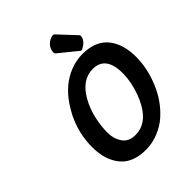

<svg xmlns="http://www.w3.org/2000/svg" viewBox="-261 -1097 1259 1259"><g transform="rotate(-45 368.0 -468.0)"><path d="M505.9 -748.5 377.9 -852.5Q372.1 -857.4 372.1 -866.7Q372.1 -884.8 378.9 -898.4Q397.9 -936.5 439.9 -948.2Q444.8 -949.7 450.9 -949.7Q457 -949.7 461.9 -944.8L574.7 -824.2Q576.7 -822.3 576.7 -818.4Q576.7 -803.7 570.3 -792Q560.1 -773.9 543 -761.7Q521.5 -746.1 514.9 -746.1Q508.3 -746.1 505.9 -748.5ZM566.4 -282.7Q598.1 -371.6 598.1 -447.8Q598.1 -607.9 478.5 -607.9Q377.4 -607.9 314 -495.6Q279.8 -435.1 265.4 -367.9Q251 -300.8 251 -244.4Q251 -188 279.5 -145.5Q308.1 -103 371.1 -103Q472.7 -103 535.2 -214.8Q554.2 -248.5 566.4 -282.7ZM112.8 -248.5Q112.8 -414.6 210 -556.6Q280.8 -661.1 383.3 -702.1Q439.9 -725.1 496.8 -725.1Q553.7 -725.1 594 -710.7Q634.3 -696.3 660.4 -671.9Q686.5 -647.5 704.1 -613.3Q735.8 -550.8 735.8 -462.9Q735.8 -359.4 692.4 -252.9Q648.4 -143.1 564.5 -68.4Q522.9 -31.2 466.3 -8.5Q409.7 14.2 352.5 14.2Q295.4 14.2 255.1 -0.2Q214.8 -14.6 188.7 -39.3Q162.6 -64 145 -98.1Q112.8 -160.6 112.8 -248.5Z"/></g></svg>

Font: Tuffy
Style: BoldItalic
Weight: 700
Italic angle: -12°
Designer: Thatcher Ulrich, Karoly Barta, Michael Everson
Version: Version 001.271